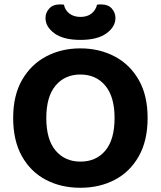

<svg xmlns="http://www.w3.org/2000/svg" viewBox="-20 -846 739 882"><path d="M658.1 -304Q658.1 -200 617.6 -128.3Q577.1 -56.6 507.3 -20Q437.5 16.6 349 16.6Q260.6 16.6 190.7 -20Q120.9 -56.6 80.7 -128.3Q40.5 -200 40.5 -304Q40.5 -408 81.6 -479.2Q122.8 -550.4 192.7 -587.1Q262.5 -623.8 349 -623.8Q435.9 -623.8 506.1 -587.1Q576.2 -550.4 617.2 -479.2Q658.1 -408 658.1 -304ZM506.3 -304Q506.3 -401.7 463.6 -452.7Q421 -503.7 349 -503.7Q278.4 -503.7 235.5 -453.1Q192.7 -402.4 192.7 -303.6Q192.7 -204.9 235.5 -154.2Q278.4 -103.6 349.6 -103.6Q421.5 -103.6 463.9 -154.2Q506.3 -204.9 506.3 -304ZM349.7 -768.3Q381 -768.3 400.5 -783.9Q420 -799.5 425.7 -824.4Q430.4 -825.4 434.7 -825.5Q439.1 -825.7 443.4 -825.7Q477.1 -825.7 493.7 -806.7Q510.3 -787.8 510.3 -763.5Q510.3 -722.6 468.8 -692.7Q427.2 -662.7 349.7 -662.7Q271.6 -662.7 230.3 -692.7Q189 -722.6 189 -763.5Q189 -787.8 206 -806.7Q222.9 -825.7 256 -825.7Q261 -825.7 265.1 -825.5Q269.3 -825.4 273.7 -824.4Q278.7 -799.5 298.7 -783.9Q318.7 -768.3 349.7 -768.3Z"/></svg>

Font: Baloo Bhaina 2
Style: Regular
Weight: 400
Designer: Yesha Goshar, Manish Minz, Shuchita Grover and Ek Type
Foundry: Ek Type
Version: Version 1.700